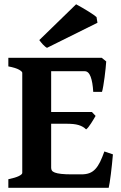

<svg xmlns="http://www.w3.org/2000/svg" viewBox="-20 -889 575 909"><path d="M514.6 -158.2Q512.7 -137.2 510.3 -112.5Q507.8 -87.9 504.9 -65.2Q502 -42.5 499.3 -24.9Q496.6 -7.3 494.6 0H19.5V-40.5Q52.7 -47.4 69.1 -55.4Q85.4 -63.5 85.4 -70.3V-544.4Q85.4 -550.3 70.1 -559.1Q54.7 -567.9 19.5 -574.7V-615.2H461.9L482.9 -598.1Q481.9 -585.4 480 -564.9Q478 -544.4 475.1 -522.9Q472.2 -501.5 469 -482.4Q465.8 -463.4 462.9 -454.1H421.4Q418.9 -499.5 409.2 -525.6Q399.4 -551.8 381.3 -551.8H222.2V-358.9H415L432.6 -340.3Q428.7 -333.5 423.1 -324.2Q417.5 -314.9 411.4 -305.4Q405.3 -295.9 399.2 -288.1Q393.1 -280.3 387.7 -276.4Q380.4 -283.7 371.8 -288.6Q363.3 -293.5 352.3 -296.9Q341.3 -300.3 326.4 -301.8Q311.5 -303.2 291 -303.2H222.2V-94.7Q222.2 -87.4 225.6 -81.8Q229 -76.2 239.7 -72Q250.5 -67.9 270 -65.7Q289.6 -63.5 321.8 -63.5H365.2Q387.7 -63.5 403.6 -69.6Q419.4 -75.7 431.6 -88.9Q443.8 -102.1 453.9 -122.6Q463.9 -143.1 474.1 -171.9ZM202.6 -662.6Q198.2 -664.6 193.4 -668.7Q188.5 -672.9 183.3 -678.2Q178.2 -683.6 173.8 -689.2Q169.4 -694.8 166 -699.2L340.3 -868.7Q353.5 -861.8 368.9 -852.8Q384.3 -843.8 398.2 -835.2Q412.1 -826.7 422.6 -819.3Q433.1 -812 437 -808.1L441.4 -781.2Z"/></svg>

Font: Gentium Book Basic
Style: Bold
Weight: 700
Designer: J. Victor Gaultney and Annie Olsen
Foundry: SIL International
Version: Version 1.102; 2013; Maintenance release